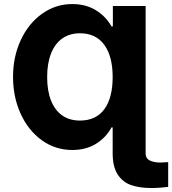

<svg xmlns="http://www.w3.org/2000/svg" viewBox="-20 -737 857 956"><path d="M778.3 72.3Q792 72.3 817.4 70.3V193.4Q801.8 195.3 779.8 197.3Q757.8 199.2 733.4 199.2Q674.8 199.2 632.8 184.6Q590.8 169.9 565.9 131.6Q541 93.3 541 26.4V-102.5H535.2Q507.8 -51.8 458 -21Q408.2 9.8 339.8 9.8Q255.9 9.8 188.5 -38.6Q121.1 -86.9 83 -170.2Q44.9 -253.4 44.9 -354.5Q44.9 -454.6 83.5 -537.6Q122.1 -620.6 189.7 -668.7Q257.3 -716.8 339.8 -716.8Q407.7 -716.8 457.5 -686Q507.3 -655.3 535.2 -605.5H542V-707H705.1V26.4Q705.1 51.8 725.8 62Q746.6 72.3 778.3 72.3ZM541 -353.5Q541 -456.1 499.3 -513.7Q457.5 -571.3 377.9 -571.3Q326.7 -571.3 290 -545.4Q253.4 -519.5 234.1 -470.5Q214.8 -421.4 214.8 -353.5Q214.8 -285.2 234.1 -236.3Q253.4 -187.5 290 -162.1Q326.7 -136.7 377.9 -136.7Q458.5 -136.7 499.8 -193.6Q541 -250.5 541 -353.5Z"/></svg>

Font: Pretendard JP ExtraBold
Style: Regular
Weight: 800
Designer: Base glyphs from Inter by Rasmus Andersson; Hangeul glyphs from Noto Sans CJK(Source Han Sans) by Jang Soo-young and Kan
Foundry: Kil Hyung-jin
Version: Version 1.309